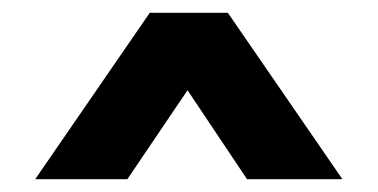

<svg xmlns="http://www.w3.org/2000/svg" viewBox="-20 -720 590 300"><path d="M214 -700H336L515 -440H366L273 -579L179 -440H35Z"/></svg>

Font: Golos UI
Style: Bold
Weight: 700
Designer: A.Korolkova, Vitaly Kuzmin
Foundry: ParaType Ltd
Version: Version 2.000